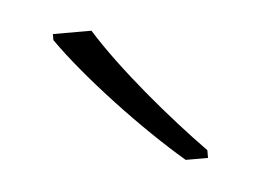

<svg xmlns="http://www.w3.org/2000/svg" viewBox="-28 -797 303 223"><g transform="rotate(-5 123.5 -685.5)"><path d="M85 -765H40V-758C72 -712 134 -646 181 -606H207V-615C167 -656 114 -718 85 -765Z"/></g></svg>

Font: Noto Sans Thai SemCond ExtLt
Style: Regular
Weight: 200
Width: 4
Designer: Monotype Design Team
Foundry: Monotype Imaging Inc.
Version: Version 2.002